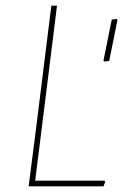

<svg xmlns="http://www.w3.org/2000/svg" viewBox="-20 -657 465 677"><path d="M348 -20 351 -16 345 0H81L106 -195L161 -637H181L126 -195L104 -20ZM392 -590 394 -586 365 -442 347 -440 345 -444 374 -588Z"/></svg>

Font: Alegreya Sans Thin
Style: Italic
Weight: 100
Italic angle: -7°
Designer: Juan Pablo del Peral
Foundry: Huerta Tipografica
Version: Version 2.007